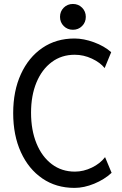

<svg xmlns="http://www.w3.org/2000/svg" viewBox="-20 -917 602 945"><path d="M346.7 7.8Q256.3 7.8 188.5 -38.6Q120.6 -85 82.8 -168Q44.9 -251 44.9 -360.4Q44.9 -469.2 82.8 -552Q120.6 -634.8 188.5 -681.2Q256.3 -727.5 346.7 -727.5Q391.6 -727.5 442.4 -709Q493.2 -690.4 527.3 -660.2L495.1 -582Q473.1 -609.4 432.4 -628.4Q391.6 -647.5 347.7 -647.5Q282.7 -647.5 234.4 -611.3Q186 -575.2 159.4 -511Q132.8 -446.8 132.8 -362.3Q132.8 -276.4 159.7 -210.9Q186.5 -145.5 235.1 -108.9Q283.7 -72.3 348.6 -72.3Q391.1 -72.3 432.4 -92.3Q473.6 -112.3 497.1 -143.6L529.3 -66.4Q494.1 -33.7 443.8 -12.9Q393.6 7.8 346.7 7.8ZM338.9 -770.5Q312 -770.5 293.7 -788.8Q275.4 -807.1 275.4 -834Q275.4 -860.8 293.7 -879.2Q312 -897.5 338.9 -897.5Q365.7 -897.5 384 -879.2Q402.3 -860.8 402.3 -834Q402.3 -807.1 384 -788.8Q365.7 -770.5 338.9 -770.5Z"/></svg>

Font: Reddit Mono
Style: Regular
Weight: 400
Monospace: yes
Designer: Stephen Hutchings
Foundry: Reddit
Version: Version 1.014; ttfautohint (v1.8.4.7-5d5b)